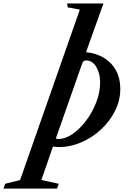

<svg xmlns="http://www.w3.org/2000/svg" viewBox="-214 -831 748 1098"><path d="M-194 247.5 -184.5 220 -99 198.5 242.5 -776 173 -789 170 -811H377.5L278 -532.5Q338 -526.5 382 -499.2Q426 -472 450 -427.2Q474 -382.5 474 -323.5Q474 -256.5 443.8 -196.5Q413.5 -136.5 363 -90Q312.5 -43.5 250.5 -16.8Q188.5 10 125.5 10Q115.5 10 106 9Q96.5 8 89 7L22.5 198.5L122 220L112 247.5ZM122 -36.5Q160.5 -36.5 201.8 -65.2Q243 -94 278.8 -141.5Q314.5 -189 336.5 -246Q358.5 -303 358.5 -359.5Q358.5 -412 336.5 -448.8Q314.5 -485.5 277 -485.5Q268.5 -485.5 263.5 -480.5Q258.5 -475.5 255.5 -466.5L105 -38Q109 -37.5 113.8 -37Q118.5 -36.5 122 -36.5Z"/></svg>

Font: Libre Caslon Condensed
Style: Italic
Weight: 400
Italic angle: -22.583°
Designer: Pablo Impallari, Rodrigo Fuenzalida, Katja Schimmel, Ertekin Erdin
Foundry: Pablo Impallari, Rodrigo Fuenzalida
Version: Version 2.000;gftools[0.9.33]